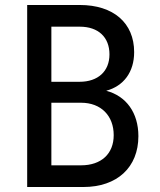

<svg xmlns="http://www.w3.org/2000/svg" viewBox="-20 -750 640 770"><path d="M406 -386C476 -405 518 -461 518 -541C518 -658 435 -730 300 -730H89V0H314C450 0 535 -79 535 -204C535 -298 486 -365 406 -386ZM300 -643C374 -643 419 -601 419 -532C419 -464 373 -422 299 -422H186V-643ZM186 -87V-338H305C386 -338 436 -285 436 -208C436 -133 386 -87 305 -87Z"/></svg>

Font: Tekne LDO Medium
Style: Regular
Weight: 500
Monospace: yes
Designer: Alessio Laiso, Mario Rullo, Paolo Rosset
Foundry: Alessio Laiso
Version: Version 1.000;hotconv 1.0.109;makeotfexe 2.5.65596